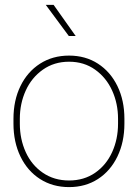

<svg xmlns="http://www.w3.org/2000/svg" viewBox="-20 -754 563 784"><path d="M167 -734H199L289 -607H261ZM262 -527Q329 -527 380 -494Q431 -461 459.5 -402.5Q488 -344 488 -269V-249Q488 -174 459.5 -115Q431 -56 380 -23Q329 10 262 10Q195 10 143.5 -23Q92 -56 63.5 -115Q35 -174 35 -249V-269Q35 -344 63.5 -402.5Q92 -461 143.5 -494Q195 -527 262 -527ZM262 -17Q323 -17 368.5 -48.5Q414 -80 438 -133Q462 -186 462 -249V-269Q462 -331 438 -384Q414 -437 368.5 -469.5Q323 -502 262 -502Q201 -502 155 -469.5Q109 -437 85 -384Q61 -331 61 -269V-249Q61 -186 85 -133Q109 -80 155 -48.5Q201 -17 262 -17Z"/></svg>

Font: FreesentationVF
Style: Regular
Weight: 400
Designer: glyphs from Roboto by Christian Robertson / Hangul glyphs from Noto Sans CJK(Source Han Sans) by Jang Soo-young and Kang
Foundry: PT&
Version: Version 2.001;Glyphs 3.3.1 (3343)